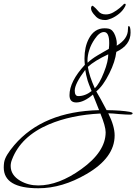

<svg xmlns="http://www.w3.org/2000/svg" viewBox="-361 -551 728 1025"><path d="M-156 454Q-341 454 -341 343Q-341 336 -340.5 329.5Q-340 323 -339 316Q-336 297 -322 274Q-308 251 -285 224Q-131 44 168 37L135 -46Q86 -4 46 -4Q10 -4 10 -43Q10 -116 92 -205Q91 -214 90.5 -222.5Q90 -231 90 -239Q90 -300 113 -344Q142 -400 197 -400Q203 -400 208.5 -399.5Q214 -399 219 -398Q242 -393 254 -361Q265 -331 262 -307Q322 -343 322 -394Q322 -412 326 -412Q336 -412 336 -377Q336 -310 260 -274Q254 -222 223 -160Q190 -93 153 -63Q163 -47 176.5 -22Q190 3 208 37Q288 38 331 46Q347 49 347 54Q347 61 331 61Q313 61 275 58Q256 56 241.5 55Q227 54 217 54Q251 122 251 172Q251 291 101 378Q-29 454 -156 454ZM107 -216Q117 -226 130.5 -236Q144 -246 161 -256Q176 -265 191 -273.5Q206 -282 220 -290Q221 -298 221.5 -306Q222 -314 222 -321Q222 -380 194 -380Q170 -380 145 -343Q125 -314 116 -285Q106 -256 106 -227Q106 -219 107 -216ZM145 -80Q157 -91 169.5 -112.5Q182 -134 194 -165Q206 -195 211.5 -219Q217 -243 217 -261Q144 -227 108 -194Q112 -168 121.5 -139.5Q131 -111 145 -80ZM57 -38Q94 -38 128 -65Q111 -107 107 -120Q102 -137 99 -151Q96 -165 94 -178Q38 -104 38 -67Q38 -38 57 -38ZM-157 439Q-48 439 73 352Q203 259 203 155Q203 124 175 55Q96 59 27.5 73.5Q-41 88 -100 113Q-250 177 -297 301Q-304 318 -304 335Q-304 384 -253 414Q-210 439 -157 439ZM201 -444Q170 -444 153 -460.5Q136 -477 128 -493Q125 -502 125 -507Q125 -515 129 -518.5Q133 -522 137 -518Q151 -507 164.5 -490.5Q178 -474 204 -474Q224 -474 243 -484.5Q262 -495 277.5 -508Q293 -521 301 -530Q303 -531 306 -531Q310 -531 310 -527Q310 -523 307 -517Q295 -494 274.5 -477.5Q254 -461 233.5 -452.5Q213 -444 201 -444Z"/></svg>

Font: Ruthie
Style: Regular
Weight: 400
Designer: Robert E. Leuschke
Foundry: Robert E. Leuschke
Version: Version 1.012